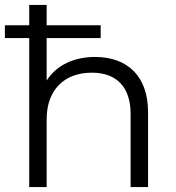

<svg xmlns="http://www.w3.org/2000/svg" viewBox="-20 -762 717 782"><path d="M170 -659V-742H99V-659H0V-607H99V0H170V-276C170 -395 241 -466 354 -466C455 -466 512 -407 512 -298V0H583V-305C583 -452 499 -530 367 -530C279 -530 209 -495 170 -434V-607H390V-659Z"/></svg>

Font: Malon Grotesk
Style: Regular
Weight: 400
Designer: Julieta Ulanovsky
Foundry: Julieta Ulanovsky
Version: Version 7.200